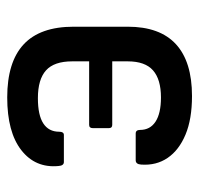

<svg xmlns="http://www.w3.org/2000/svg" viewBox="-30 -511 552 532"><g transform="rotate(90 246.0 -245.0)"><path d="M250 11Q152 11 103 -34.5Q54 -80 54 -173V-323Q54 -412 102.5 -456.5Q151 -501 246 -501Q310 -501 353 -483Q396 -465 417.5 -433.5Q439 -402 436 -360Q435 -345 424 -345H350Q340 -345 340 -357Q340 -385 317 -400Q294 -415 250 -415Q200 -415 175 -393Q150 -371 150 -323V-280H326Q335 -280 335 -271V-226Q335 -216 326 -216H150V-169Q150 -119 175 -96.5Q200 -74 252 -74Q299 -74 322 -89Q345 -104 345 -133Q345 -146 354 -146H429Q439 -146 440 -131Q446 -67 396 -28Q346 11 250 11Z"/></g></svg>

Font: Sofia Sans Semi Condensed SemiBold
Style: Regular
Weight: 600
Designer: Botio Nikoltchev, Ani Petrova
Foundry: lettersoup
Version: Version 4.100